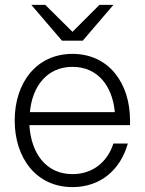

<svg xmlns="http://www.w3.org/2000/svg" viewBox="-20 -752 591 784"><path d="M276 12C392 12 472 -60 502 -166H443C419 -91 359 -41 276 -41C167 -41 107 -127 100 -241H511V-260C511 -413 424 -532 276 -532C128 -532 40 -413 40 -260C40 -107 128 12 276 12ZM102 -294C112 -400 172 -479 276 -479C380 -479 439 -400 449 -294ZM108 -732 233 -586H318L443 -732H386L276 -622L165 -732Z"/></svg>

Font: Aspekta 250
Style: Regular
Weight: 250
Designer: Ivo Dolenc
Version: Version 2.000